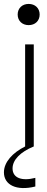

<svg xmlns="http://www.w3.org/2000/svg" viewBox="-68 -746 240 978"><path d="M112 204V160C42 178 -4 160 -4 112C-4 68 36 28 104 0V-520H60V0C-4 32 -48 80 -48 132C-48 196 16 228 112 204ZM22 -672C22 -640 45 -618 78 -618C111 -618 134 -640 134 -672C134 -704 111 -726 78 -726C45 -726 22 -704 22 -672Z"/></svg>

Font: Ribes
Style: Bold
Weight: 900
Designer: Luigi Gorlero
Foundry: Collletttivo
Version: Version 2.100;Glyphs 3.1.2 (3151)